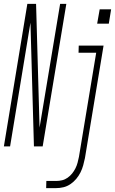

<svg xmlns="http://www.w3.org/2000/svg" viewBox="-57 -755 593 990"><path d="M-37 0 84 -735H129L147 -97L253 -735H285L163 0H118L100 -638L-5 0ZM444 -633 457 -707H516L504 -633ZM181 215 182 178H234Q248 178 263 174.5Q278 171 291.5 161.5Q305 152 315 139.5Q325 127 332 113Q339 99 343 84Q347 69 350 54L439 -483H348L349 -520H477L381 60Q377 79 372 97.5Q367 116 358 134Q349 152 336 167.5Q323 183 306 194.5Q289 206 270 210.5Q251 215 232 215Z"/></svg>

Font: Iosevka SS04 Extralight
Style: Italic
Weight: 200
Italic angle: -9°
Monospace: yes
Designer: Belleve Invis
Foundry: Belleve Invis
Version: Version 19.0.0; ttfautohint (v1.8.4)